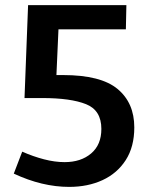

<svg xmlns="http://www.w3.org/2000/svg" viewBox="-20 -722 583 752"><path d="M251 10Q145 10 34 -42L67 -128Q110 -109 152.5 -98Q195 -87 233 -87Q297 -87 337 -121Q377 -155 377 -217Q377 -290 317 -314Q257 -338 145 -338H76L90 -702H475L473 -607H209L201 -428H227Q375 -428 440.5 -373.5Q506 -319 506 -223Q506 -147 472.5 -95Q439 -43 381.5 -16.5Q324 10 251 10Z"/></svg>

Font: Bitter SemiBold
Style: Regular
Weight: 600
Designer: Sol Matas, and Bitter project Authors
Foundry: Sol Matas
Version: Version 2.001